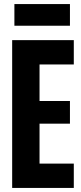

<svg xmlns="http://www.w3.org/2000/svg" viewBox="-20 -927 401 947"><path d="M40 0V-729H344V-609H156L175 -628V-101L156 -120H344V0ZM156 -317V-429H325V-317ZM51 -800V-907H325V-800Z"/></svg>

Font: Mona Sans Condensed
Style: Bold
Weight: 700
Width: 3
Designer: Deni Anggara
Foundry: GitHub
Version: Version 2.000